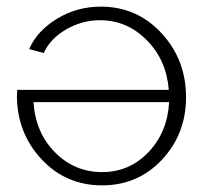

<svg xmlns="http://www.w3.org/2000/svg" viewBox="-20 -549 623 579"><path d="M288 10Q179 10 105.5 -68.5Q32 -147 31 -259Q31 -262 31.5 -269Q32 -276 32 -278H489Q482 -368 422.5 -428Q363 -488 282 -488Q227 -488 179 -460Q131 -432 112 -389L68 -401Q92 -456 152 -492.5Q212 -529 284 -529Q393 -529 467 -449Q541 -369 541 -256Q541 -145 468.5 -67.5Q396 10 288 10ZM288 -30Q370 -30 427.5 -90Q485 -150 490 -241H81Q87 -149 146 -89.5Q205 -30 288 -30Z"/></svg>

Font: Raleway-v4020 Light
Style: Regular
Weight: 300
Designer: Matt McInerney, Pablo Impallari, Rodrigo Fuenzalida
Foundry: Matt McInerney, Pablo Impallari, Rodrigo Fuenzalida
Version: Version 4.020;PS 004.020;hotconv 1.0.88;makeotf.lib2.5.64775